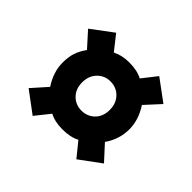

<svg xmlns="http://www.w3.org/2000/svg" viewBox="-127 -757 870 870"><g transform="rotate(45 308.5 -322.0)"><path d="M67 -131 132 -204Q94 -262 94 -321Q94 -357 102.5 -384Q111 -411 132 -440L67 -512L170 -589L226 -518Q261 -536 308 -536Q359 -536 392 -518L447 -588L550 -512L484 -440Q522 -382 522 -321Q522 -258 484 -203L550 -131L448 -56L392 -125Q359 -107 308 -107Q257 -107 225 -125L169 -55ZM397 -321Q397 -363 371.5 -389Q346 -415 308 -415Q271 -415 245.5 -389Q220 -363 220 -321Q220 -279 245.5 -253.5Q271 -228 308 -228Q346 -228 371.5 -253.5Q397 -279 397 -321Z"/></g></svg>

Font: Maitree
Style: Bold
Weight: 700
Designer: CadsonDemak Team
Foundry: CadsonDemak
Version: Version 1.002